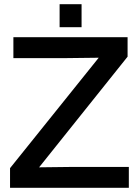

<svg xmlns="http://www.w3.org/2000/svg" viewBox="-20 -898 664 918"><path d="M28 0H596V-100H335L167 -98L590 -627V-720H44V-620H284L452 -622L28 -94ZM265 -768H370V-878H265Z"/></svg>

Font: Aspekta 500
Style: Regular
Weight: 500
Designer: Ivo Dolenc
Version: Version 2.100